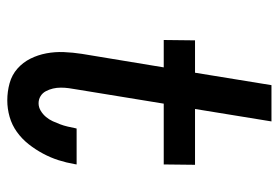

<svg xmlns="http://www.w3.org/2000/svg" viewBox="-142 -634 783 540"><g transform="rotate(90 250.0 -363.5)"><path d="M262 8Q237 8 213.5 1.5Q190 -5 172.5 -20.5Q155 -36 144.5 -57Q134 -78 129.5 -102Q125 -126 126 -151Q127 -176 131 -202L169 -432H92L93 -520H184L219 -735H321L286 -520H443L442 -432H271L231 -187Q229 -176 227.5 -165Q226 -154 226 -142.5Q226 -131 228.5 -120.5Q231 -110 236 -100.5Q241 -91 250 -85.5Q259 -80 270 -80Q281 -80 291 -86Q301 -92 308.5 -101Q316 -110 320.5 -120Q325 -130 329 -140.5Q333 -151 335.5 -162Q338 -173 340 -183L341 -187H442L441 -181Q437 -158 430 -136Q423 -114 411.5 -92.5Q400 -71 385 -52Q370 -33 350.5 -19Q331 -5 308 1.5Q285 8 262 8Z"/></g></svg>

Font: Iosevka Semibold Oblique
Style: Regular
Weight: 600
Italic angle: -9°
Monospace: yes
Designer: Belleve Invis
Foundry: Belleve Invis
Version: Version 32.5.0; ttfautohint (v1.8.4)